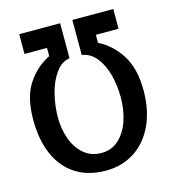

<svg xmlns="http://www.w3.org/2000/svg" viewBox="-109 -815 818 911"><g transform="rotate(-15 300.0 -359.0)"><path d="M531 -628H419.5V-588.5Q484.5 -556.5 527.2 -490Q570 -423.5 570 -315Q570 -218.5 536.2 -145.5Q502.5 -72.5 441.2 -32.8Q380 7 300 7Q214.5 7 153.2 -31.8Q92 -70.5 60 -143Q28 -215.5 28 -315Q28 -426.5 71 -491Q114 -555.5 179.5 -587.5V-628H69V-725H270V-553Q230.5 -547.5 201.8 -508Q173 -468.5 158.5 -411Q144 -353.5 144 -294.5Q144 -239 161.5 -190Q179 -141 214.5 -110.2Q250 -79.5 301 -79.5Q352.5 -79.5 387.8 -113Q423 -146.5 440 -199.2Q457 -252 457 -310Q457 -371 442.5 -424.2Q428 -477.5 399.5 -512.2Q371 -547 330 -553V-725H531Z"/></g></svg>

Font: JuliaMono SemiBold
Style: Regular
Weight: 600
Monospace: yes
Designer: cormullion
Foundry: corm
Version: Version 0.055; ttfautohint (v1.8.4)